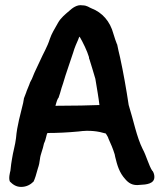

<svg xmlns="http://www.w3.org/2000/svg" viewBox="-20 -726 645 755"><path d="M19 -12C30 -1 43 9 63 9C84 9 100 0 112 -12C117 -22 123 -41 129 -64C133 -75 136 -89 137 -100C139 -120 148 -136 153 -162C162 -180 162 -198 167 -203C205 -203 247 -205 289 -209C332 -215 366 -210 396 -201C398 -197 403 -191 406 -183V-182C416 -160 424 -142 431 -119L433 -109C441 -76 449 -47 473 -21C485 -7 501 5 530 1C555 0 588 -3 587 -31C587 -38 585 -46 580 -54H579C565 -75 555 -115 541 -140C517 -188 505 -253 486 -313C477 -373 465 -442 452 -501C448 -518 444 -534 441 -550V-551L440 -552C437 -558 429 -583 426 -593C413 -642 382 -677 340 -693C331 -696 323 -705 304 -705C283 -709 264 -694 252 -683C237 -670 219 -656 208 -636C194 -611 183 -594 176 -573C166 -541 151 -518 136 -484C126 -461 118 -448 108 -422C105 -412 99 -407 95 -393C91 -384 88 -375 84 -366V-365L74 -339V-338C74 -336 71 -321 71 -321C61 -278 47 -233 43 -183C40 -156 31 -128 27 -100L24 -81L21 -55C19 -47 13 -24 19 -12ZM198 -310C200 -316 203 -330 208 -339L210 -341C214 -353 218 -364 222 -380L228 -398C240 -440 254 -476 268 -520C273 -538 281 -556 289 -574V-575C290 -579 291 -578 293 -582C306 -560 323 -525 330 -501C330 -498 329 -498 332 -492C340 -468 346 -445 355 -416C361 -379 368 -340 371 -313L299 -311Z"/></svg>

Font: Vapor
Style: Bd
Weight: 700
Foundry: Cannot Into Space Fonts
Version: Version 0.179